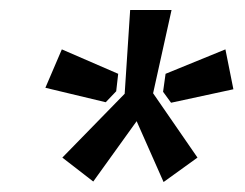

<svg xmlns="http://www.w3.org/2000/svg" viewBox="-20 -711 492 385"><path d="M287 -524 376 -395 308 -346 254 -468 167 -347 105 -395 230 -523 241 -691H324ZM217 -563 213 -528 192 -506 71 -535 104 -612ZM448 -532 323 -505 307 -527 312 -563 432 -612Z"/></svg>

Font: Ezarion
Style: Bold Italic
Weight: 700
Italic angle: -8°
Designer: Natanael Gama
Version: Version 1.001;PS 001.001;hotconv 1.0.70;makeotf.lib2.5.58329